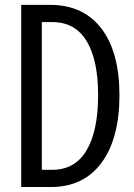

<svg xmlns="http://www.w3.org/2000/svg" viewBox="-20 -753 540 773"><path d="M65.4 0V-733.4H181.6Q315.4 -733.4 388.2 -638.2Q460.9 -543 460.9 -370.1Q460.9 -195.3 388.7 -97.7Q316.4 0 184.6 0ZM148.4 -69.3H190.4Q282.2 -69.3 328.6 -147.9Q375 -226.6 375 -370.1Q375 -511.7 328.6 -587.9Q282.2 -664.1 190.4 -664.1H148.4Z"/></svg>

Font: Gen Shin Gothic Monospace Normal
Style: Regular
Weight: 350
Designer: [Source Han Sans]
Ryoko NISHIZUKA  (kana & ideographs); Paul D. Hunt (Latin, Greek & Cyrillic); Wenlong ZHANG  (bopomofo
Version: Version 1.002.20150607